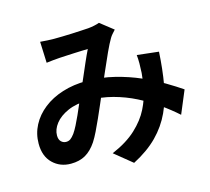

<svg xmlns="http://www.w3.org/2000/svg" viewBox="-117 -914 1234 1126"><g transform="rotate(-15 500.0 -351.5)"><path d="M213.5 -756.8Q233.8 -755 257.5 -753.7Q281.1 -752.5 296.9 -752.5Q318.8 -752.5 347.3 -753.2Q375.9 -753.9 405.8 -755.1Q435.7 -756.3 462.7 -758Q489.8 -759.6 506.9 -760.6Q525.5 -762.3 543.8 -766.2Q562.1 -770 575.3 -775.1L654.8 -712.7Q644.6 -701.4 635.8 -691.5Q627 -681.6 621 -671.1Q604.5 -643.4 582.1 -594.7Q559.7 -545.9 535.5 -489.8Q511.2 -433.6 488 -381Q473 -346.7 456.9 -308.7Q440.7 -270.7 423.9 -233.5Q407.2 -196.2 391.3 -163.5Q375.4 -130.8 360 -107Q329.9 -62 292.8 -40.6Q255.6 -19.3 203.9 -19.3Q138.4 -19.3 94.4 -62.1Q50.3 -105 50.3 -181.3Q50.3 -241.3 77.3 -292.9Q104.3 -344.5 153.5 -383.2Q202.6 -421.9 269.9 -443.1Q337.2 -464.4 417 -464.4Q504.2 -464.4 585.3 -444.2Q666.4 -424 736.5 -393.2Q806.6 -362.5 863.4 -328.9Q920.2 -295.2 959.6 -268.1L901.5 -129.3Q855.6 -170.5 799.8 -209.9Q744 -249.3 680.4 -281.7Q616.7 -314 545.3 -333.2Q473.8 -352.3 396.8 -352.3Q324.3 -352.3 272.5 -329.4Q220.6 -306.5 193.7 -271.7Q166.7 -236.9 166.7 -200.4Q166.7 -175.6 179.4 -162.9Q192.1 -150.3 209.4 -150.3Q224.7 -150.3 236 -158.2Q247.3 -166.1 261.2 -184.7Q274 -203.1 286.7 -228.2Q299.5 -253.3 312.9 -283Q326.3 -312.7 339.5 -343.9Q352.8 -375 366.2 -404.1Q384.3 -444.3 403 -487.8Q421.7 -531.3 439.5 -572.1Q457.4 -613 472.5 -643.6Q457.5 -643.4 435.4 -642.7Q413.3 -642 388.4 -640.8Q363.6 -639.5 340.5 -638.4Q317.4 -637.3 300.4 -636.3Q285 -635.3 261.5 -633.1Q238 -631 218.6 -628.2ZM871.8 -520.5Q866 -414.3 850.4 -325.6Q834.8 -237 801.4 -164.6Q768 -92.1 710.1 -33.5Q652.1 25.2 562.4 71.6L455.5 -15.3Q548.1 -55 603.8 -107.1Q659.5 -159.1 687.9 -216.1Q716.4 -273 727.1 -327.6Q737.9 -382.3 741.3 -425.9Q743.1 -455.1 743.2 -483.7Q743.3 -512.3 740.7 -535.2Z"/></g></svg>

Font: Noto Sans SC Thin
Style: Regular
Weight: 100
Designer: Ryoko NISHIZUKA 西塚涼子 (kana, bopomofo & ideographs); Paul D. Hunt (Latin, Greek & Cyrillic); Sandoll Communications 산돌커뮤니
Foundry: Adobe
Version: Version 2.004-H2;hotconv 1.0.118;makeotfexe 2.5.65603